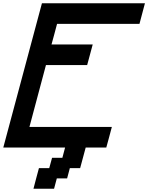

<svg xmlns="http://www.w3.org/2000/svg" viewBox="-20 -895 899 1165"><path d="M183.1 250H308.1L324.7 187.5H387.2L403.8 125H466.3Q472.2 104 483.2 62.5Q494.1 21 500 0H625Q630.9 -21 642.1 -62.5Q653.3 -104 658.7 -125H158.7Q175.3 -187.5 208.7 -312.5Q242.2 -437.5 258.8 -500H508.8Q514.2 -520.5 525.6 -562.3Q537.1 -604 542.5 -625H292.5Q298.3 -646 309.6 -687.7Q320.8 -729.5 326.2 -750H826.2Q831.5 -770.5 842.8 -812.5Q854 -854.5 859.4 -875H234.4Q195.3 -729 117.2 -437.5Q39.1 -146 0 0H375L358.4 62.5H295.9L278.8 125H216.3Q210.4 145.5 199.5 187.3Q188.5 229 183.1 250Z"/></svg>

Font: Faithful 32x
Style: Oblique
Weight: 400
Foundry: Faithful Resource Pack
Version: Version 1.0; January 27, 2023